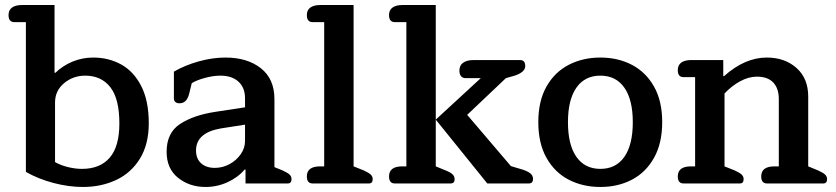

<svg xmlns="http://www.w3.org/2000/svg" viewBox="-20 -730 3327 764"><path d="M83 -46V-642H37Q14 -642 14 -670Q14 -690 28 -700Q42 -710 67 -710H197V-441L200 -440Q230 -469 269 -485Q308 -501 351 -501Q413 -501 463 -473Q513 -445 542.5 -386.5Q572 -328 572 -240Q572 -156 537 -99Q502 -42 442.5 -14Q383 14 310 14Q253 14 192.5 -2Q132 -18 83 -46ZM455 -239Q455 -337 419 -383Q383 -429 319 -429Q271 -429 235 -399Q199 -369 199 -322V-85Q222 -72 251 -65Q280 -58 306 -58Q378 -58 416.5 -102.5Q455 -147 455 -239Z M643 -126Q643 -202 697 -237Q751 -272 837 -285L955 -303V-339Q955 -381 929 -405Q903 -429 857 -429Q829 -429 795.5 -420Q762 -411 743 -399L733 -358Q728 -338 718.5 -328.5Q709 -319 694 -319Q683 -319 677.5 -324.5Q672 -330 672 -338V-445Q715 -470 770 -485.5Q825 -501 877 -501Q964 -501 1018 -458.5Q1072 -416 1072 -336V-65L1104 -52Q1124 -43 1132 -35.5Q1140 -28 1140 -17Q1140 0 1125 0H957V-55H953Q927 -24 885.5 -5Q844 14 798 14Q734 14 688.5 -22.5Q643 -59 643 -126ZM955 -169V-234L859 -219Q760 -202 760 -131Q760 -99 780 -80.5Q800 -62 835 -62Q866 -62 893.5 -77Q921 -92 938 -116.5Q955 -141 955 -169Z M1201 -28Q1201 -68 1254 -68H1270V-642H1224Q1201 -642 1201 -670Q1201 -690 1215 -700Q1229 -710 1254 -710H1387V-68L1427 -52Q1447 -43 1455 -35.5Q1463 -28 1463 -17Q1463 0 1448 0H1224Q1201 0 1201 -28Z M1528 -28Q1528 -68 1581 -68H1597V-642H1551Q1528 -642 1528 -670Q1528 -690 1542 -700Q1556 -710 1581 -710H1714V-68L1753 -52Q1773 -44 1781 -36Q1789 -28 1789 -17Q1789 0 1773 0H1551Q1528 0 1528 -28ZM1714 -254 1893 -419H1833Q1821 -419 1814.5 -427Q1808 -435 1808 -449Q1808 -470 1823 -480.5Q1838 -491 1864 -491H2050Q2070 -491 2070 -467Q2070 -443 2028 -429L1993 -419L1839 -273L2013 -69L2060 -55Q2081 -48 2091 -39.5Q2101 -31 2101 -18Q2101 0 2084 0H1919Z M2122 -244Q2122 -328 2154.5 -385.5Q2187 -443 2243 -472Q2299 -501 2369 -501Q2439 -501 2494.5 -472Q2550 -443 2582.5 -385.5Q2615 -328 2615 -244Q2615 -160 2582.5 -102Q2550 -44 2494.5 -15Q2439 14 2369 14Q2299 14 2243 -15Q2187 -44 2154.5 -102Q2122 -160 2122 -244ZM2498 -244Q2498 -333 2464.5 -381Q2431 -429 2369 -429Q2307 -429 2273.5 -381Q2240 -333 2240 -244Q2240 -154 2273.5 -106Q2307 -58 2369 -58Q2431 -58 2464.5 -106Q2498 -154 2498 -244Z M2677 -28Q2677 -68 2730 -68H2746V-423H2700Q2677 -423 2677 -451Q2677 -471 2691 -481Q2705 -491 2730 -491H2858V-427H2861Q2944 -501 3031 -501Q3103 -501 3149.5 -459.5Q3196 -418 3196 -346V-68L3235 -52Q3255 -43 3263 -35.5Q3271 -28 3271 -17Q3271 0 3256 0H3032Q3009 0 3009 -28Q3009 -68 3062 -68H3079V-336Q3079 -378 3057 -401.5Q3035 -425 2992 -425Q2959 -425 2925 -406.5Q2891 -388 2863 -358V-68L2903 -52Q2923 -43 2931 -35.5Q2939 -28 2939 -17Q2939 0 2924 0H2700Q2677 0 2677 -28Z"/></svg>

Font: Maitree SemiBold
Style: Regular
Weight: 600
Designer: CadsonDemak Team
Foundry: CadsonDemak
Version: Version 1.001